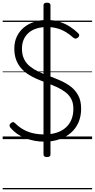

<svg xmlns="http://www.w3.org/2000/svg" viewBox="-20 -1039 708 1434"><path d="M310 19Q274 19 238.5 12.5Q203 6 169.5 -7Q136 -20 108 -39.5Q80 -59 58 -85Q51 -95 51 -102.5Q51 -110 60 -118Q70 -127 77 -127.5Q84 -128 97 -115Q121 -91 153 -72.5Q185 -54 225 -44.5Q265 -35 310 -35Q361 -35 401 -47.5Q441 -60 469.5 -84.5Q498 -109 513 -145Q528 -181 528 -226Q528 -270 512 -300Q496 -330 467.5 -351.5Q439 -373 402.5 -389.5Q366 -406 325 -421Q291 -434 256 -449Q221 -464 190.5 -484Q160 -504 137 -530.5Q114 -557 100.5 -593Q87 -629 87 -677Q87 -727 106 -766.5Q125 -806 158 -833.5Q191 -861 235.5 -875.5Q280 -890 330 -890Q382 -890 425 -876Q468 -862 502 -840Q536 -818 564 -791Q572 -783 572 -775.5Q572 -768 564 -760Q554 -751 546 -750.5Q538 -750 528 -757Q502 -781 472.5 -799Q443 -817 408 -827Q373 -837 330 -837Q287 -837 252.5 -826Q218 -815 194 -794Q170 -773 157 -743.5Q144 -714 144 -676Q144 -630 160 -597.5Q176 -565 204.5 -542.5Q233 -520 269 -503Q305 -486 345 -472Q388 -456 430.5 -437.5Q473 -419 508 -392.5Q543 -366 564.5 -326Q586 -286 586 -227Q586 -171 566.5 -125.5Q547 -80 510.5 -48Q474 -16 423 1.5Q372 19 310 19ZM331 134Q305 134 305 115V-1000Q305 -1019 331 -1019Q357 -1019 357 -1000V115Q357 134 331 134ZM0 365H668V375H0ZM0 -20H668V0H0ZM0 -505H668V-500H0ZM0 -885H668V-875H0Z"/></svg>

Font: Playwrite GB J Guides
Style: Regular
Weight: 400
Designer: Veronika Burian, José Scaglione
Foundry: TypeTogether
Version: Version 1.003